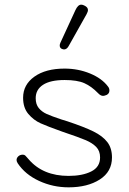

<svg xmlns="http://www.w3.org/2000/svg" viewBox="-20 -794 551 823"><path d="M56 -94Q51 -102 51 -108Q51 -117 58.5 -124Q66 -131 78 -131Q84 -131 88 -127.5Q92 -124 95.5 -119.5Q99 -115 103 -111Q164 -40 274 -40Q333 -40 371 -59Q409 -78 409 -119Q409 -147 392.5 -164Q376 -181 348 -193Q320 -205 246 -230Q184 -252 154 -265.5Q124 -279 101.5 -305.5Q79 -332 79 -375Q79 -431 127.5 -465.5Q176 -500 257 -500Q315 -500 366 -479Q417 -458 443 -423Q449 -416 449 -406Q449 -393 437 -387Q427 -383 422 -383Q411 -383 400 -395Q372 -424 341.5 -437.5Q311 -451 257 -451Q196 -451 164.5 -430.5Q133 -410 133 -373Q133 -347 146 -331Q159 -315 180 -305.5Q201 -296 243 -282L269 -274Q341 -250 380.5 -230.5Q420 -211 440 -185Q460 -159 460 -119Q460 -58 407.5 -24.5Q355 9 274 9Q207 9 147.5 -18.5Q88 -46 56 -94ZM236 -599Q236 -605 239 -611L303 -750Q314 -774 328 -774Q335 -774 342 -770Q357 -763 357 -751Q357 -744 351 -733L274 -596Q266 -582 254 -582L246 -584Q236 -588 236 -599Z"/></svg>

Font: Kodchasan ExtraLight
Style: Regular
Weight: 275
Version: Version 1.000; ttfautohint (v1.6)